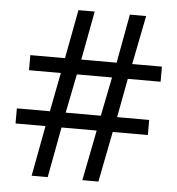

<svg xmlns="http://www.w3.org/2000/svg" viewBox="-52 -762 749 811"><g transform="rotate(5 323.0 -357.0)"><path d="M232 -278H381L414 -443H265ZM481 -443 450 -278H586V-214H437L395 0H327L369 -214H220L180 0H112L152 -214H25V-278H165L197 -443H62V-507H209L248 -714H317L278 -507H428L466 -714H535L494 -507H620V-443Z"/></g></svg>

Font: Noto Sans Sinhala
Style: Regular
Weight: 400
Designer: Jelle Bosma - Monotype Design Team
Foundry: Monotype Imaging Inc.
Version: Version 1.900